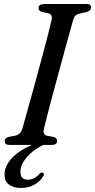

<svg xmlns="http://www.w3.org/2000/svg" viewBox="-20 -720 472 954"><path d="M198.5 -80.5Q191.5 -50.5 214 -45.5L246.5 -39.5Q264 -34 264 -20.5Q264 0 237 0H194.5Q142 26 112 62Q82 98 81.5 132.5Q81.5 154 91.2 163.5Q101 173 117.5 173Q150 173 174.5 145.5Q184.5 135.5 192 137.5Q196 138.5 197.8 143.8Q199.5 149 193.5 157.5Q181.5 179.5 152 196.8Q122.5 214 85 214Q44.5 214 23.2 196.2Q2 178.5 2.5 147Q2.5 106.5 36.5 68.2Q70.5 30 138.5 0H26.5Q13.5 0 8.5 -5Q3.5 -10 3.5 -18Q3 -34.5 24 -40L55.5 -46Q82 -51 91.5 -82Q97.5 -103.5 109 -144.5Q120.5 -185.5 135 -238Q149.5 -290.5 165 -347.2Q180.5 -404 194.8 -457.5Q209 -511 220 -554Q231 -597 236.5 -621Q242.5 -648 220 -654L189.5 -660.5Q171 -666 171 -679.5Q171 -700 201.5 -700H410Q423 -700 427.8 -695.5Q432.5 -691 432.5 -683Q432.5 -666.5 410 -660L375.5 -652.5Q362 -649.5 355 -642.8Q348 -636 343.5 -621Q336.5 -596 324 -551.2Q311.5 -506.5 296.5 -451.2Q281.5 -396 265.8 -338.2Q250 -280.5 236.2 -228Q222.5 -175.5 212.2 -136.2Q202 -97 198.5 -80.5Z"/></svg>

Font: Fraunces 72pt Soft
Style: Italic
Weight: 400
Italic angle: -16°
Version: Version 1.000;[b76b70a41]